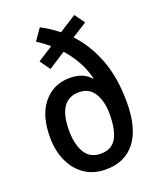

<svg xmlns="http://www.w3.org/2000/svg" viewBox="-143 -851 788 950"><g transform="rotate(-20 251.5 -376.5)"><path d="M182 -763Q229 -739 272 -704L363 -762L401 -709L322 -659Q388 -588 424 -492Q460 -396 460 -267Q460 -131 405.5 -60.5Q351 10 250 10Q186 10 139.5 -21.5Q93 -53 68 -108.5Q43 -164 43 -235Q43 -350 96 -413.5Q149 -477 234 -477Q307 -477 342 -434L345 -435Q333 -485 309 -528Q285 -571 251 -609L161 -551L123 -605L203 -656Q188 -669 172.5 -680.5Q157 -692 140 -703ZM253 -395Q143 -395 143 -232Q143 -163 169 -117.5Q195 -72 253 -72Q310 -72 335 -115Q360 -158 360 -243Q360 -307 334 -351Q308 -395 253 -395Z"/></g></svg>

Font: Noto Sans Malayalam Condensed Medium
Style: Regular
Weight: 500
Width: 3
Designer: Jelle Bosma - Monotype Design Team
Foundry: Monotype Imaging Inc.
Version: Version 2.104; ttfautohint (v1.8.4.7-5d5b)